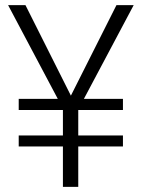

<svg xmlns="http://www.w3.org/2000/svg" viewBox="-20 -731 556 751"><path d="M257.3 -356.9 435.5 -710.9H502.9L308.1 -344.2H460.9V-300.8H286.1V-201.2H460.9V-158.2H286.1V0H226.1V-158.2H53.2V-201.2H226.1V-300.8H53.2V-344.2H206.1L11.7 -710.9H79.6Z"/></svg>

Font: Vazir Thin UI
Style: Thin-UI
Weight: 100
Designer: Saber Rastikerdar
Foundry: Saber Rastikerdar
Version: Version 30.0.0